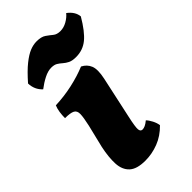

<svg xmlns="http://www.w3.org/2000/svg" viewBox="-214 -741 815 815"><g transform="rotate(-45 193.5 -333.5)"><path d="M148 9Q97 9 74 -12.5Q51 -34 49 -72.5Q47 -111 58 -163L83 -266Q92 -306 92.5 -326Q93 -346 79.5 -353Q66 -360 34 -360Q34 -377 36.5 -394.5Q39 -412 45 -426Q97 -428 146.5 -439Q196 -450 237 -467Q261 -455 270.5 -431.5Q280 -408 270 -361L229 -172Q218 -122 219.5 -107.5Q221 -93 233 -93Q240 -93 249 -97Q258 -101 270 -111Q279 -102 287.5 -85.5Q296 -69 298 -54Q266 -21 227 -6Q188 9 148 9ZM251 -510Q228 -510 215 -516.5Q202 -523 192.5 -531.5Q183 -540 172.5 -546.5Q162 -553 144 -553Q124 -553 100.5 -541Q77 -529 55 -512Q28 -537 27 -575Q63 -616 90 -637.5Q117 -659 138 -667.5Q159 -676 179 -676Q207 -676 222 -665.5Q237 -655 249 -645Q261 -635 282 -635Q302 -635 321.5 -646Q341 -657 353 -672Q384 -649 387 -618Q353 -560 322.5 -535Q292 -510 251 -510Z"/></g></svg>

Font: Vollkorn ExtraBold
Style: Italic
Weight: 800
Italic angle: -11°
Designer: Friedrich Althausen
Foundry: Friedrich Althausen
Version: Version 5.000; ttfautohint (v1.8.3)